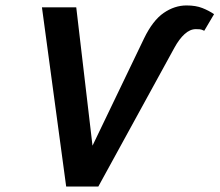

<svg xmlns="http://www.w3.org/2000/svg" viewBox="-20 -685 806 705"><path d="M223 0 134 -658H260L334 -28H261L509 -544Q541 -610 581 -637.5Q621 -665 665 -665Q699 -665 723 -655.5Q747 -646 766 -633L730 -572Q720 -577 713.5 -577.5Q707 -578 699 -578Q678 -578 658 -560Q638 -542 620 -509L341 0Z"/></svg>

Font: Ysabeau Office
Style: Bold Italic
Weight: 700
Italic angle: -12°
Designer: Christian Thalmann (Catharsis Fonts)
Version: Version 2.001;gftools[0.9.30]; featfreeze: tnum,lnum,ss02